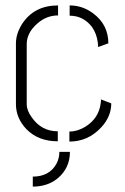

<svg xmlns="http://www.w3.org/2000/svg" viewBox="-20 -524 462 712"><path d="M101.6 168V130.9Q163.1 130.9 189.5 83Q200.2 62.5 200.2 39.1H239.3Q239.3 99.6 193.4 137.7Q156.2 168 101.6 168ZM39.1 -137.7Q39.1 -85.9 78.1 -44.9Q122.1 0 194.3 0V-37.1Q133.8 -37.1 97.7 -88.9Q79.1 -114.3 79.1 -137.7V-360.4Q79.1 -402.3 118.2 -436.5Q152.3 -466.8 195.3 -466.8V-503.9Q106.4 -503.9 61.5 -434.6Q39.1 -398.4 39.1 -363.3ZM238.3 -465.8Q289.1 -465.8 321.3 -423.8Q338.9 -398.4 342.8 -365.2Q343.8 -359.4 343.8 -349.6L381.8 -363.3Q381.8 -432.6 325.2 -474.6Q286.1 -503.9 238.3 -503.9ZM237.3 1Q306.6 1 355.5 -51.8Q392.6 -91.8 392.6 -140.6L354.5 -155.3Q354.5 -146.5 353.5 -141.6Q346.7 -85 295.9 -53.7Q266.6 -36.1 237.3 -36.1Z"/></svg>

Font: Post No Bills Jaffna Light
Style: Regular
Weight: 300
Designer: Kosala Senevirathne, Siva Puranthara, Lasantha Premarathna, Tharique Azeez
Foundry: Mooniak
Version: Version 1.220 ; ttfautohint (v1.6)